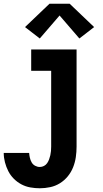

<svg xmlns="http://www.w3.org/2000/svg" viewBox="-29 -795 549 1028"><path d="M184 213Q159 213 133.5 208.5Q108 204 85.5 192Q63 180 45 162Q27 144 15.5 121.5Q4 99 -2.5 74Q-9 49 -9 24H127Q128 37 131 50Q134 63 140.5 74.5Q147 86 159 92.5Q171 99 184 99Q196 99 206.5 93.5Q217 88 223.5 78.5Q230 69 234 58Q238 47 240.5 36Q243 25 244 13.5Q245 2 245 -10V-416H138V-530H381V-10Q381 18 377 46Q373 74 362.5 100.5Q352 127 334 149Q316 171 292 186Q268 201 240 207Q212 213 184 213ZM184 -589 105 -650 236 -775H344L475 -650L396 -589L290 -712Z"/></svg>

Font: Iosevka Slab Heavy
Style: Regular
Weight: 900
Monospace: yes
Designer: Belleve Invis
Foundry: Belleve Invis
Version: Version 11.1.0; ttfautohint (v1.8.3)